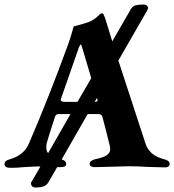

<svg xmlns="http://www.w3.org/2000/svg" viewBox="-24 -738 771 850"><path d="M727 -12Q727 -5 721.5 -1Q716 3 707 3L631 1Q585 -2 545 -2Q526 -2 472 0Q416 2 395 2Q386 2 379.5 -1.5Q373 -5 373 -12Q373 -27 397 -33Q432 -40 448 -50.5Q464 -61 464 -79Q464 -83 462 -93L444 -165L430 -218Q428 -226 424 -229.5Q420 -233 412 -233H364L249 -32Q269 -27 269 -12Q269 2 246 2H229L191 68Q183 82 169 87Q155 92 133 92Q123 92 118 86.5Q113 81 113 72Q113 71 115 67.5Q117 64 121 58L155 -1H137Q123 -1 105.5 0.5Q88 2 80 2Q52 5 22 5Q-4 5 -4 -11Q-4 -20 2 -25Q8 -30 20 -33Q81 -51 103 -100Q193 -309 277 -540Q289 -573 295 -596Q301 -619 302 -621Q339 -630 370 -641Q397 -652 419 -676Q424 -679 427 -679Q433 -679 435 -673Q442 -658 445 -646L457 -607Q460 -596 464.5 -583Q469 -570 473 -555L555 -697Q563 -711 576.5 -714.5Q590 -718 614 -718Q621 -718 626.5 -713Q632 -708 632 -702L626 -689L500 -470L620 -103Q637 -49 703 -33Q715 -30 721 -25Q727 -20 727 -12ZM245 -296Q245 -287 263 -287H319L380 -392L339 -530Q336 -541 333 -541Q332 -541 326 -530L247 -304Q245 -300 245 -296ZM408 -294Q408 -296 406 -304V-305L395 -287Q408 -287 408 -294ZM288 -233H235Q228 -233 224 -229Q220 -225 218 -216Q191 -134 183 -105Q181 -97 181 -84Q181 -69 189 -60Z"/></svg>

Font: EB Garamond
Style: Bold
Weight: 700
Designer: Georg Duffner and Octavio Pardo
Foundry: Georg Duffner
Version: Version 1.000; ttfautohint (v1.6)